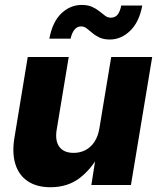

<svg xmlns="http://www.w3.org/2000/svg" viewBox="-20 -765 657 794"><path d="M188.5 9.3Q132.3 9.3 95.2 -15.4Q58.1 -40 43.7 -85.9Q29.3 -131.8 39.6 -194.8L94.7 -529.3H264.2L214.4 -228.5Q207 -183.1 225.3 -158Q243.7 -132.8 284.7 -132.8Q311.5 -132.8 333.5 -144.3Q355.5 -155.8 370.6 -178.5Q385.7 -201.2 391.1 -234.9L439.9 -529.3H609.4L521.5 0H357.9L379.4 -138.2H396.5Q363.3 -71.3 312.5 -31Q261.7 9.3 188.5 9.3ZM434.6 -601.6Q409.2 -601.6 391.8 -609.6Q374.5 -617.7 361.8 -628.7Q349.1 -639.6 338.4 -647.7Q327.6 -655.8 314.9 -655.8Q298.8 -655.8 287.8 -642.1Q276.9 -628.4 272 -605H184.1Q196.8 -674.3 233.6 -709.5Q270.5 -744.6 317.9 -744.6Q343.3 -744.6 360.6 -736.8Q377.9 -729 390.9 -718.5Q403.8 -708 414.6 -700Q425.3 -691.9 438 -691.9Q456.5 -691.9 466.6 -704.8Q476.6 -717.8 481.4 -742.2H568.4Q555.7 -673.8 518.3 -637.7Q481 -601.6 434.6 -601.6Z"/></svg>

Font: Inter 24pt ExtraBold
Style: Italic
Weight: 800
Italic angle: -9.3988°
Designer: Rasmus Andersson
Foundry: rsms
Version: Version 4.001;git-66647c0bb